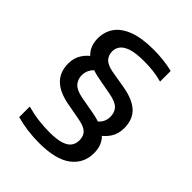

<svg xmlns="http://www.w3.org/2000/svg" viewBox="-214 -864 990 990"><g transform="rotate(45 281.0 -369.0)"><path d="M243.5 10Q202 10 159.5 4.5Q117 -1 78 -12V-89Q122 -77 162.2 -72Q202.5 -67 243.5 -67Q295 -67 325.5 -76.5Q356 -86 369.2 -104Q382.5 -122 382.5 -146.5Q382.5 -178 365 -195.2Q347.5 -212.5 304.5 -220.5L205 -239Q133.5 -253 97.2 -289.5Q61 -326 61 -387Q61 -426.5 80.8 -457.5Q100.5 -488.5 136.5 -510L195.5 -468.5Q173 -452.5 163 -433.5Q153 -414.5 153 -393Q153 -364 170.8 -343Q188.5 -322 235.5 -312.5L335.5 -294.5Q410.5 -280 446.5 -246.2Q482.5 -212.5 482.5 -153.5Q482.5 -78.5 423.8 -34.2Q365 10 243.5 10ZM424.5 -228.5 361.5 -268.5Q387 -284.5 398.2 -303Q409.5 -321.5 409.5 -345Q409.5 -378 390.8 -397.5Q372 -417 324.5 -426L225 -444.5Q150 -459.5 113.5 -494.2Q77 -529 77 -585.5Q77 -633.5 102.2 -670Q127.5 -706.5 181.8 -727.5Q236 -748.5 323 -748.5Q359.5 -748.5 394.8 -744.5Q430 -740.5 462 -732.5V-655Q427 -664.5 395.5 -668Q364 -671.5 330 -671.5Q271 -671.5 237.8 -660.8Q204.5 -650 190.8 -631.8Q177 -613.5 177 -591.5Q177 -564 193.5 -545.2Q210 -526.5 253 -518L355.5 -500.5Q429.5 -486.5 465.5 -451.5Q501.5 -416.5 501.5 -354Q501.5 -312.5 481 -281.5Q460.5 -250.5 424.5 -228.5Z"/></g></svg>

Font: Encode Sans SemiExpanded Medium
Style: Regular
Weight: 500
Width: 6
Designer: Multiple Designers
Foundry: Impallari Type
Version: Version 3.002